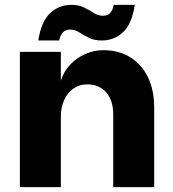

<svg xmlns="http://www.w3.org/2000/svg" viewBox="-20 -772 714 792"><path d="M62 0V-558H231V-439Q243 -478 270 -506Q297 -534 332.5 -549.5Q368 -565 406 -565Q470 -565 517 -536Q564 -507 590 -454Q616 -401 616 -328V0H447V-301Q447 -358 418 -391Q389 -424 340 -424Q307 -424 282.5 -406.5Q258 -389 244.5 -359Q231 -329 231 -291V0ZM399 -605Q369 -605 347 -616Q325 -627 307 -638.5Q289 -650 269 -650Q251 -650 240 -639Q229 -628 224 -605H138Q150 -683 186.5 -717.5Q223 -752 275 -752Q305 -752 327 -741Q349 -730 367 -718.5Q385 -707 405 -707Q423 -707 434 -718Q445 -729 449 -752H536Q524 -673 487.5 -639Q451 -605 399 -605Z"/></svg>

Font: Parkinsans
Style: Bold
Weight: 700
Designer: Red Stone, Indian Type Foundry
Foundry: Indian Type Foundry
Version: Version 1.000